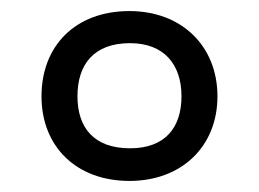

<svg xmlns="http://www.w3.org/2000/svg" viewBox="-20 -744 468 347"><path d="M214 -417C308 -417 373 -479 373 -570C373 -661 308 -724 214 -724C116 -724 55 -661 55 -570C55 -479 118 -417 214 -417ZM215 -476C149 -476 120 -514 120 -570C120 -628 150 -666 215 -666C276 -666 308 -628 308 -570C308 -514 279 -476 215 -476Z"/></svg>

Font: Noto Sans Hebrew Droid Medium
Style: Regular
Weight: 500
Designer: Monotype Design Team
Foundry: Monotype Imaging Inc.
Version: Version 1.100